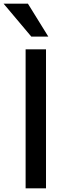

<svg xmlns="http://www.w3.org/2000/svg" viewBox="-48 -1028 362 1048"><path d="M91.8 0V-758.8H203.1V0ZM-28.3 -1007.8H104.5L215.8 -828.1H123Z"/></svg>

Font: Gothic A1 SemiBold
Style: Regular
Weight: 600
Version: Version 2.50